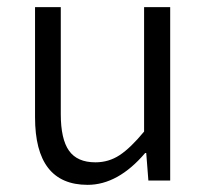

<svg xmlns="http://www.w3.org/2000/svg" viewBox="-20 -505 580 537"><path d="M225 12Q78 12 78 -177V-485H150V-186Q150 -116 173 -83.5Q196 -51 247 -51Q284 -51 314.5 -71Q345 -91 383 -137V-485H456V0H395L389 -77H386Q310 12 225 12Z"/></svg>

Font: Assistant
Style: Regular
Weight: 400
Designer: Hebrew By Ben Nathan, Latin by Paul Hunt
Version: Version 2.001;PS 002.001;hotconv 1.0.88;makeotf.lib2.5.64775